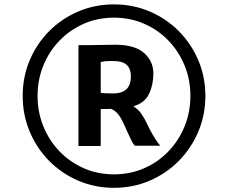

<svg xmlns="http://www.w3.org/2000/svg" viewBox="-20 -918 1066 897"><path d="M86 -470Q86 -559 118.8 -636.5Q151.5 -714 210 -772.8Q268.5 -831.5 346 -864.5Q423.5 -897.5 512.5 -897.5Q601.5 -897.5 679 -864.5Q756.5 -831.5 815 -772.8Q873.5 -714 906.5 -636.5Q939.5 -559 939.5 -470Q939.5 -381 906.5 -303Q873.5 -225 815 -166Q756.5 -107 679 -73.8Q601.5 -40.5 512.5 -40.5Q423.5 -40.5 346 -73.8Q268.5 -107 210 -166Q151.5 -225 118.8 -303Q86 -381 86 -470ZM155.5 -470Q155.5 -394.5 182.5 -328Q209.5 -261.5 258 -211Q306.5 -160.5 371.5 -132Q436.5 -103.5 512.5 -103.5Q588.5 -103.5 653.5 -132Q718.5 -160.5 767 -211Q815.5 -261.5 842.5 -328Q869.5 -394.5 869.5 -470Q869.5 -545.5 842.5 -611.8Q815.5 -678 767 -728.2Q718.5 -778.5 653.5 -807Q588.5 -835.5 512.5 -835.5Q436.5 -835.5 371.5 -807Q306.5 -778.5 258 -728.2Q209.5 -678 182.5 -611.8Q155.5 -545.5 155.5 -470ZM346.5 -236V-707H391.5Q420.5 -707 447.5 -708Q474.5 -709 519 -709Q609.5 -709 653 -670.5Q696.5 -632 696.5 -575Q696.5 -521.5 676.2 -479.2Q656 -437 603 -421.5Q625.5 -408 640.5 -386.2Q655.5 -364.5 667 -339.5Q678.5 -314.5 691.5 -292Q698.5 -280 705.8 -268.5Q713 -257 728.5 -237H610Q601.5 -246.5 595.8 -258.2Q590 -270 583 -285Q573 -305 562.2 -330.8Q551.5 -356.5 536.5 -378.5Q521.5 -400.5 498.5 -409.5Q492.5 -409 476.8 -408.8Q461 -408.5 450.5 -408.5V-236ZM450.5 -484.5Q461 -482.5 478.8 -482Q496.5 -481.5 509.5 -481.5Q591.5 -481.5 591.5 -561.5Q591.5 -596 571.8 -615Q552 -634 500.5 -633Q486.5 -633 475 -632.2Q463.5 -631.5 450.5 -628Z"/></svg>

Font: Merriweather Sans Italic
Style: Bold
Weight: 700
Italic angle: -7.5°
Designer: Eben Sorkin
Foundry: Eben Sorkin
Version: Version 1.008; ttfautohint (v1.7.19-72a1) -l 8 -r 50 -G 200 